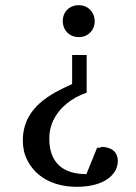

<svg xmlns="http://www.w3.org/2000/svg" viewBox="-20 -516 525 740"><path d="M371 52C369 52 365 53 362 53L354 54L313 155C221 155 170 110 170 18C170 -7 175 -29 184 -49C209 -103 257 -139 314 -159V-304H258V-192C215 -173 169 -150 134 -119C98 -87 68 -41 68 25C68 52 73 77 84 99C115 163 182 204 276 204C327 204 368 193 396 173C416 158 434 136 434 105C434 67 407 50 369 50ZM222 -435C222 -399 248 -373 284 -373C319 -373 345 -399 345 -434C345 -469 319 -496 284 -496C248 -496 222 -471 222 -435Z"/></svg>

Font: Veleka
Style: Regular
Weight: 400
Designer: Stefan Peev, Context Ltd, 2016; SIL International, 1997-2014.
Foundry: Stefan Peev, Context Ltd, 2016
Version: Version 1.000